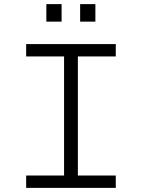

<svg xmlns="http://www.w3.org/2000/svg" viewBox="-20 -912 690 932"><path d="M291 0V-698H358V0ZM107 -698H542V-638H107ZM107 -60H542V0H107ZM369 -807V-892H443V-807ZM205 -807V-892H279V-807Z"/></svg>

Font: Azeret Mono ExtraLight
Style: Regular
Weight: 250
Designer: Martin Vácha
Foundry: Displaay
Version: Version 1.002